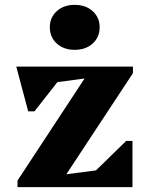

<svg xmlns="http://www.w3.org/2000/svg" viewBox="-20 -770 613 790"><path d="M52 0V-27L328 -447L216 -432L122 -312H96L47 -496H527V-469L253 -53L375 -69L499 -190H525V0ZM287 -565Q242 -565 213.5 -591Q185 -617 185 -658Q185 -698 213.5 -724Q242 -750 287 -750Q333 -750 361.5 -724Q390 -698 390 -658Q390 -617 361.5 -591Q333 -565 287 -565Z"/></svg>

Font: Platypi
Style: Bold
Weight: 700
Designer: David Sargent
Foundry: Bolt Cutter Type
Version: Version 1.200; ttfautohint (v1.8.4.7-5d5b)